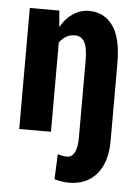

<svg xmlns="http://www.w3.org/2000/svg" viewBox="-54 -579 592 835"><g transform="rotate(5 242.5 -162.0)"><path d="M171.9 -528.3Q173.8 -510.7 177.7 -457Q199.2 -495.1 231.4 -516.6Q262.7 -538.1 301.8 -538.1Q367.2 -538.1 405.3 -485.4Q443.4 -433.6 443.4 -320.3Q443.4 -208 443.4 15.6Q443.4 110.4 399.4 162.1Q355.5 213.9 277.3 213.9Q260.7 213.9 246.1 210.9Q230.5 209 214.8 204.1Q215.8 168 219.7 94.7Q231.4 97.7 240.2 99.6Q250 101.6 260.7 101.6Q281.2 101.6 293 80.1Q304.7 57.6 304.7 15.6Q304.7 -95.7 304.7 -320.3Q304.7 -378.9 291 -402.3Q277.3 -426.8 249 -426.8Q227.5 -426.8 210.9 -417Q194.3 -407.2 181.6 -389.6Q181.6 -259.8 181.6 0Q146.5 0 43 0Q43 -83 43 -330.1Q43 -379.9 43 -528.3Q75.2 -528.3 171.9 -528.3Z"/></g></svg>

Font: Noto Sans Hebrew DECATHLON 
Style: Bold
Weight: 400
Designer: Monotype Design Team
Version: Version 2.000;GOOG;noto-fonts:20170220:a8a215d2e889